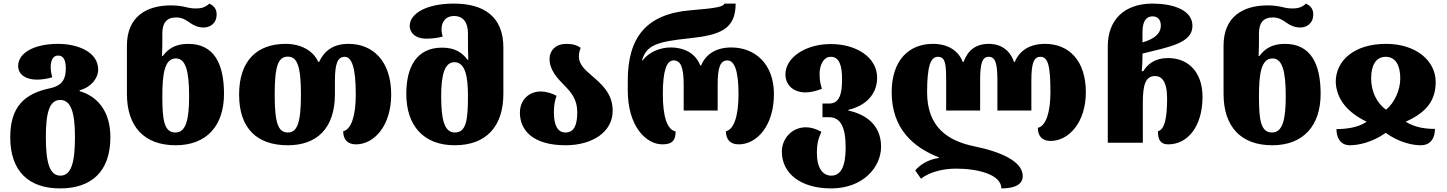

<svg xmlns="http://www.w3.org/2000/svg" viewBox="-20 -794 8048 1068"><path d="M314 254C488 254 594 161 594 -31C594 -171 526 -257 423 -287V-292C486 -308 526 -358 526 -407C526 -507 409 -550 303 -550C172 -550 81 -501 81 -427C81 -377 127 -351 186 -351C208 -351 250 -356 271 -365C267 -376 262 -400 262 -421C262 -455 273 -485 303 -485C336 -485 346 -455 346 -412C346 -358 329 -318 258 -303C115 -273 37 -199 37 -31C37 161 142 254 314 254ZM316 183C256 183 235 110 235 -31C235 -168 255 -238 315 -238C375 -238 397 -168 397 -31C397 110 376 183 316 183Z M957 14C1129 14 1226 -94 1226 -272C1226 -439 1171 -550 1027 -550C954 -550 914 -521 886 -483H881C883 -513 883 -558 883 -576V-608C883 -663 904 -697 960 -697C992 -697 1013 -684 1037 -667C1057 -653 1081 -641 1113 -641C1144 -641 1185 -660 1185 -714C1185 -748 1166 -763 1145 -774C1117 -749 1093 -747 1068 -747C1052 -747 1035 -749 1016 -754C991 -760 964 -764 931 -764C795 -764 686 -702 686 -540V-272C686 -91 781 14 957 14ZM956 -57C893 -57 883 -125 883 -258C883 -375 893 -469 958 -469C1013 -469 1032 -399 1032 -258C1032 -125 1013 -57 956 -57Z M1581 14C1742 14 1843 -79 1843 -271V-343C1843 -438 1857 -478 1897 -478C1937 -478 1959 -418 1959 -268C1959 -150 1934 -74 1889 -64C1889 -20 1911 9 1960 9C2061 9 2156 -94 2156 -268C2156 -458 2051 -550 1919 -550C1835 -550 1785 -513 1755 -450H1750C1722 -514 1651 -550 1569 -550C1411 -550 1310 -458 1310 -268C1310 -79 1410 14 1581 14ZM1581 -57C1527 -57 1508 -110 1508 -268C1508 -426 1527 -479 1581 -479C1633 -479 1654 -426 1654 -268C1654 -110 1633 -57 1581 -57Z M2509 14C2685 14 2780 -91 2780 -272V-530C2780 -702 2671 -774 2505 -774C2352 -774 2259 -719 2259 -649C2259 -618 2284 -579 2352 -579C2379 -579 2415 -582 2443 -591C2438 -604 2436 -618 2436 -631C2436 -671 2458 -705 2505 -705C2562 -705 2583 -663 2583 -608V-576C2583 -547 2583 -492 2585 -462H2580C2552 -500 2512 -529 2439 -529C2295 -529 2240 -418 2240 -272C2240 -94 2337 14 2509 14ZM2510 -57C2453 -57 2434 -125 2434 -258C2434 -378 2453 -448 2508 -448C2573 -448 2583 -354 2583 -258C2583 -125 2573 -57 2510 -57Z M3126 14C3274 14 3388 -59 3388 -178C3388 -275 3325 -327 3272 -373C3233 -406 3200 -437 3200 -479C3200 -494 3203 -510 3210 -528C3191 -542 3167 -550 3130 -550C3073 -550 3037 -515 3037 -465C3037 -404 3081 -358 3121 -317C3157 -281 3191 -241 3191 -170C3191 -98 3173 -57 3126 -57C3081 -57 3061 -98 3061 -170C3061 -206 3066 -235 3076 -261C3051 -275 3018 -285 2987 -285C2926 -285 2872 -242 2872 -167C2872 -73 2940 14 3126 14Z M3665 9C3725 9 3738 -19 3738 -63C3690 -73 3667 -147 3667 -271C3667 -398 3687 -458 3727 -458C3767 -458 3783 -418 3783 -323V-179H3972V-323C3972 -418 3986 -458 4026 -458C4066 -458 4088 -398 4088 -271C4088 -150 4063 -74 4018 -64C4018 -20 4040 9 4089 9C4190 9 4285 -94 4285 -271C4285 -438 4180 -530 4048 -530C3964 -530 3906 -493 3880 -430H3875C3851 -493 3792 -530 3709 -530C3655 -530 3590 -506 3555 -458H3551C3576 -543 3633 -562 3815 -581C3987 -599 4072 -632 4072 -774H4010C4002 -756 3967 -749 3823 -737C3576 -717 3472 -587 3472 -346V-291C3472 -93 3572 9 3665 9Z M4603 254C4783 254 4881 134 4881 22C4881 -101 4793 -159 4699 -179V-183C4793 -205 4859 -267 4859 -362C4859 -475 4744 -549 4601 -549C4462 -549 4349 -475 4349 -380C4349 -324 4390 -280 4461 -280C4489 -280 4520 -288 4552 -300C4543 -329 4539 -345 4539 -384C4539 -425 4557 -478 4601 -478C4650 -478 4664 -427 4664 -352C4664 -273 4650 -218 4592 -218H4555V-142H4592C4655 -142 4684 -88 4684 27C4684 136 4655 183 4604 183C4554 183 4524 136 4524 60C4524 2 4532 -22 4549 -61C4518 -78 4489 -86 4463 -86C4382 -86 4329 -20 4329 49C4329 171 4434 254 4603 254Z M5793 -550C5709 -550 5651 -513 5625 -450H5620C5599 -513 5549 -550 5480 -550C5407 -550 5363 -513 5340 -450H5335C5311 -513 5252 -550 5169 -550C5035 -550 4940 -458 4940 -281C4940 -78 5061 26 5202 81V85C5144 92 5095 124 5071 154L5103 200C5142 169 5212 144 5299 144C5417 144 5550 176 5550 254C5610 254 5669 240 5669 185C5669 104 5547 50 5400 20C5253 -10 5137 -86 5137 -281C5137 -428 5157 -478 5197 -478C5237 -478 5243 -443 5243 -348V-179H5432V-348C5432 -443 5444 -478 5480 -478C5516 -478 5528 -443 5528 -348V-179H5717V-348C5717 -443 5731 -478 5767 -478C5810 -478 5823 -428 5823 -281C5823 -169 5798 -93 5753 -83C5753 -39 5775 -10 5824 -10C5925 -10 6020 -113 6020 -281C6020 -458 5925 -550 5793 -550Z M6478 9C6589 9 6669 -94 6669 -255C6669 -393 6590 -471 6478 -471C6401 -471 6363 -435 6339 -398H6331C6334 -433 6335 -450 6335 -479V-496C6484 -533 6613 -554 6613 -650C6613 -740 6502 -774 6391 -774C6235 -774 6142 -685 6142 -536V0H6337V-221C6337 -321 6351 -371 6405 -371C6441 -371 6472 -343 6472 -247C6472 -140 6459 -73 6421 -64C6421 -20 6433 9 6478 9ZM6335 -558V-615C6335 -679 6358 -703 6391 -703C6421 -703 6437 -683 6437 -652C6437 -606 6400 -577 6335 -558Z M7057 14C7229 14 7326 -94 7326 -272C7326 -439 7271 -550 7127 -550C7054 -550 7014 -521 6986 -483H6981C6983 -513 6983 -558 6983 -576V-608C6983 -663 7004 -697 7060 -697C7092 -697 7113 -684 7137 -667C7157 -653 7181 -641 7213 -641C7244 -641 7285 -660 7285 -714C7285 -748 7266 -763 7245 -774C7217 -749 7193 -747 7168 -747C7152 -747 7135 -749 7116 -754C7091 -760 7064 -764 7031 -764C6895 -764 6786 -702 6786 -540V-272C6786 -91 6881 14 7057 14ZM7056 -57C6993 -57 6983 -125 6983 -258C6983 -375 6993 -469 7058 -469C7113 -469 7132 -399 7132 -258C7132 -125 7113 -57 7056 -57Z M7489 14C7534 14 7612 -1 7688 -55C7763 -1 7838 14 7883 14C7943 14 7962 -33 7962 -77C7911 -77 7852 -84 7799 -117C7909 -166 7966 -230 7966 -338C7966 -456 7857 -550 7690 -550C7511 -550 7410 -456 7410 -338C7414 -239 7480 -166 7582 -117C7534 -84 7468 -76 7414 -76C7414 -32 7433 14 7489 14ZM7690 -184C7637 -221 7607 -287 7607 -358C7607 -430 7633 -478 7688 -478C7743 -478 7769 -430 7769 -358C7769 -292 7736 -221 7690 -184Z"/></svg>

Font: Noto Serif Georgian Black
Style: Regular
Weight: 900
Designer: Monotype Design Team, Akaki Razmadze
Foundry: Google LLC
Version: Version 2.003